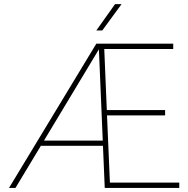

<svg xmlns="http://www.w3.org/2000/svg" viewBox="-20 -926 927 946"><path d="M863.3 -26.4V0H496.1L487.3 -207.5H181.2L56.2 0H24.4L454.6 -710.9H833.5V-684.6H493.7L506.3 -383.8H793.5V-357.4H507.3L521.5 -26.4ZM196.8 -233.4H486.3L467.3 -683.1ZM454.6 -775.9 546.9 -905.8H579.1L483.9 -775.9Z"/></svg>

Font: Vazirmatn UI Thin
Style: Regular
Weight: 100
Designer: Saber Rastikerdar
Foundry: Saber Rastikerdar
Version: Version 33.003